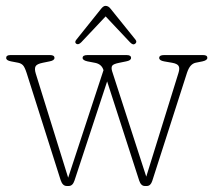

<svg xmlns="http://www.w3.org/2000/svg" viewBox="-30 -608 708 638"><path d="M198.5 10H191.5Q178 10 171.5 -9.5L58.5 -365.5Q52 -385.5 46 -391.5Q40 -397.5 30.5 -399.5L7 -404Q-9.5 -407 -9.5 -415.5Q-9.5 -425 4.5 -425H136.5Q151 -425 151 -415.5Q151 -407 134.5 -404L112.5 -399.5Q92 -395.5 88 -387.2Q84 -379 89 -363L196.5 -17.5L314 -375L313.5 -376Q307.5 -394.5 287 -399L261 -404Q244.5 -407.5 244.5 -415.5Q244.5 -425 260.5 -425H391Q405.5 -425 405.5 -415.5Q405.5 -407 389 -404L367 -399.5Q346.5 -395.5 342.8 -389.5Q339 -383.5 342.5 -371.5L456 -21L563 -365.5Q568 -381 563.5 -388.8Q559 -396.5 541.5 -399.5L515.5 -404Q499 -407 499 -415.5Q499 -425 515 -425H645Q659 -425 659 -416Q659 -407.5 642.5 -404L620 -399.5Q611 -397.5 604 -390Q597 -382.5 591.5 -366.5L476 -7Q470.5 10 458 10H451Q438.5 10 432.5 -8L326 -337.5L217.5 -8Q211.5 10 198.5 10ZM240 -467.5Q230.5 -458 223.5 -462.5Q216.5 -467.5 224 -476.5L306.5 -579.5Q314 -588.5 320.5 -588.5Q330 -588.5 337 -579.5L420 -476.5Q426.5 -468.5 419 -462.5Q412 -457 402 -467.5L321 -553.5Z"/></svg>

Font: Fraunces 144pt SuperSoft Thin
Style: Regular
Weight: 100
Version: Version 1.000;[0bf87f6ff]